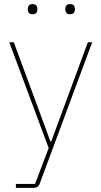

<svg xmlns="http://www.w3.org/2000/svg" viewBox="-20 -711 492 931"><path d="M406 -506H427L172 181Q165 200 141 200H57V181H150L216 7L25 -506H47L225 -24H228ZM138 -642Q125 -642 120 -648.5Q115 -655 115 -663V-670Q115 -678 120 -684.5Q125 -691 138 -691Q151 -691 156 -684.5Q161 -678 161 -670V-663Q161 -655 156 -648.5Q151 -642 138 -642ZM320 -642Q307 -642 302 -648.5Q297 -655 297 -663V-670Q297 -678 302 -684.5Q307 -691 320 -691Q333 -691 338 -684.5Q343 -678 343 -670V-663Q343 -655 338 -648.5Q333 -642 320 -642Z"/></svg>

Font: IBM Plex Sans Arabic Thin
Style: Regular
Weight: 100
Designer: Mike Abbink, Paul van der Laan, Pieter van Rosmalen, Wael Morcos, Khajak Apelian
Foundry: Bold Monday
Version: Version 1.101